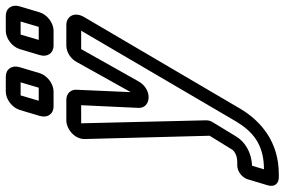

<svg xmlns="http://www.w3.org/2000/svg" viewBox="-186 -568 960 647"><g transform="rotate(-90 293.5 -245.0)"><path d="M46 165 58 125C102 123 139 102 158 69C172 45 189 19 203 -5C211 -18 211 -22 211 -34L201 -451H262L253 -259C250 -216 315 -208 343 -259L451 -451H513L206 73C174 125 132 165 46 165ZM30 215C138 215 208 155 249 87L559 -441C578 -473 562 -501 532 -501H463C440 -501 417 -485 407 -465L306 -284L314 -465C316 -484 303 -501 280 -501H211C181 -501 147 -472 148 -439L159 -20V-18L114 55C110 63 96 75 70 75H59C39 75 18 91 12 111L-8 178C-15 200 -2 215 18 215ZM482 -594 500 -655H544L526 -594ZM575 -591 595 -658C603 -684 589 -705 563 -705H513C487 -705 459 -684 451 -658L431 -591C423 -565 437 -544 463 -544H513C539 -544 567 -565 575 -591ZM277 -594 295 -655H339L321 -594ZM370 -591 390 -658C398 -684 384 -705 358 -705H308C282 -705 254 -684 246 -658L226 -591C218 -565 232 -544 258 -544H308C334 -544 362 -565 370 -591Z"/></g></svg>

Font: DIN Rundschrift
Style: MittelKontKu
Weight: 400
Version: Version 1.027